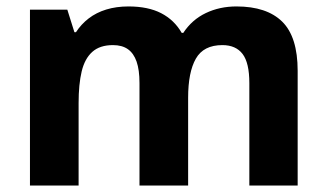

<svg xmlns="http://www.w3.org/2000/svg" viewBox="-20 -576 1015 596"><path d="M714 -556Q808 -556 856 -508.8Q904 -461.6 904 -356V0H754V-318Q754 -381 733 -408.5Q712 -436 670.2 -436Q612 -436 588 -394Q564 -352 564 -272.8V0H413V-318Q413 -359 404 -384.8Q395 -410.6 377 -423.3Q359 -436 330.5 -436Q290 -436 266.5 -415Q243 -394 233.5 -354.2Q224 -314.3 224 -256V0H73V-546H189L211 -476H215.8Q232 -501 255.5 -519Q279 -537 310 -546.5Q341 -556 379 -556Q439.7 -556 480.4 -535Q521 -514 544 -474H549Q576 -515 619 -535.5Q662 -556 714 -556Z"/></svg>

Font: Noto Sans Lao UI
Style: Regular
Weight: 400
Designer: Monotype Design Team
Foundry: Monotype Imaging Inc.
Version: Version 2.000